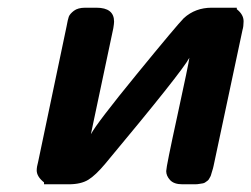

<svg xmlns="http://www.w3.org/2000/svg" viewBox="-20 -478 652 498"><path d="M75.2 -36.1Q75.2 -44.9 79.1 -59.1L152.8 -410.2Q155.8 -427.2 158.4 -434.6Q161.1 -441.9 171.6 -450Q182.1 -458 201.2 -458H230Q275.9 -458 275.9 -421.9Q275.9 -417 273.9 -404.8L221.2 -155.8L215.8 -129.9Q231 -158.7 335 -285.9Q439 -413.1 457 -431.2Q486.8 -458 528.8 -458H594.2V-454.1Q612.3 -439.9 611.8 -421.9Q611.8 -409.7 608.9 -399.9L534.2 -48.8Q534.2 -47.9 532.5 -41.5Q530.8 -35.2 530.3 -34.2Q529.8 -33.2 528.3 -27.6Q526.9 -22 525.9 -20.5Q524.9 -19 522.9 -15.1Q521 -11.2 518.6 -9.5Q516.1 -7.8 512.9 -5.4Q509.8 -2.9 505.9 -2.4Q502 -2 497.1 -1Q492.2 0 485.8 0H453.1Q431.2 0 421.1 -11Q411.1 -22 411.1 -34.2Q411.1 -45.4 440.2 -178.7Q469.2 -312 471.2 -328.1Q452.1 -292 252.9 -53.2Q228 -23.4 209 -11.7Q189.9 0 158.2 0H94.2V-4.9Q75.2 -20 75.2 -36.1Z"/></svg>

Font: CMU Sans Serif
Style: BoldOblique
Weight: 700
Italic angle: -12°
Version: Version 0.7.0